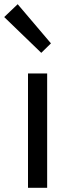

<svg xmlns="http://www.w3.org/2000/svg" viewBox="-41 -892 336 912"><path d="M92 0V-543H183V0ZM155 -641 -21 -811 43 -872 201 -686Z"/></svg>

Font: Chiron Sans HK TT
Style: Regular
Weight: 400
Designer: Ryoko NISHIZUKA 西塚涼子 (kana, bopomofo & ideographs); Paul D. Hunt (Latin, Greek & Cyrillic); Sandoll Communications 산돌커뮤니
Foundry: Adobe
Version: Version 2.022;hotconv 1.0.109;makeotfexe 2.5.65596